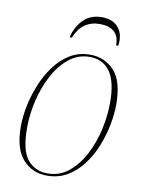

<svg xmlns="http://www.w3.org/2000/svg" viewBox="-83 -775 632 843"><g transform="rotate(10 233.5 -353.5)"><path d="M185 10Q119 10 77 -37Q35 -84 35 -183Q35 -226 45 -275Q55 -324 74.5 -372Q94 -420 123.5 -459.5Q153 -499 192 -522.5Q231 -546 281 -546Q345 -546 388 -500.5Q431 -455 431 -350Q431 -308 421.5 -259Q412 -210 393 -162.5Q374 -115 344.5 -76Q315 -37 275.5 -13.5Q236 10 185 10ZM186 0Q240 0 280.5 -33.5Q321 -67 348.5 -120Q376 -173 389.5 -234.5Q403 -296 403 -353Q403 -448 371 -492Q339 -536 280 -536Q229 -536 188.5 -503.5Q148 -471 120 -418Q92 -365 77.5 -303Q63 -241 63 -181Q63 -81 96.5 -40.5Q130 0 186 0ZM178 -606Q190 -655 221.5 -686Q253 -717 302 -717Q353 -717 377.5 -686.5Q402 -656 395 -606H385Q386 -647 363 -666.5Q340 -686 300 -686Q220 -686 188 -606Z"/></g></svg>

Font: Noto Serif Display SemiCondensed Thin
Style: Italic
Weight: 100
Width: 4
Italic angle: -12°
Designer: Monotype Design Team
Foundry: Monotype Imaging Inc.
Version: Version 2.009